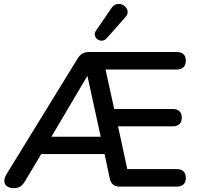

<svg xmlns="http://www.w3.org/2000/svg" viewBox="-20 -969 1029 997"><path d="M53 8C81 8 96 -5 110 -28L194 -169H523L550 -42C556 -14 573 0 602 0H897C929 0 945 -16 945 -45C945 -75 929 -91 897 -91H641L593 -313H877C907 -313 924 -329 924 -358C924 -387 907 -403 877 -403H573L528 -608H897C929 -608 945 -625 945 -654C945 -683 929 -699 897 -699H445C416 -699 397 -689 383 -665L13 -63C-9 -27 3 8 53 8ZM433 -574H434L503 -259H247ZM534 -770 632 -881C671 -924 595 -979 560 -929L478 -809C455 -775 504 -738 534 -770Z"/></svg>

Font: SN Pro Medium
Style: Regular
Weight: 500
Designer: Tobias Whetton
Foundry: Supernotes
Version: Version 1.003;Glyphs 3.3 (3324)